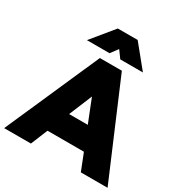

<svg xmlns="http://www.w3.org/2000/svg" viewBox="-248 -1096 1199 1256"><g transform="rotate(30 351.5 -468.0)"><path d="M-39 0 274 -710H440L742 0H540L490 -127H215L163 0ZM283 -292H424L355 -466ZM565 -769H394L354 -824L313 -769H142L279 -936H429Z"/></g></svg>

Font: Livvic Black
Style: Regular
Weight: 900
Designer: Jacques Le Bailly, Baron von Fonthausen
Version: Version 1.001; ttfautohint (v1.8.2)